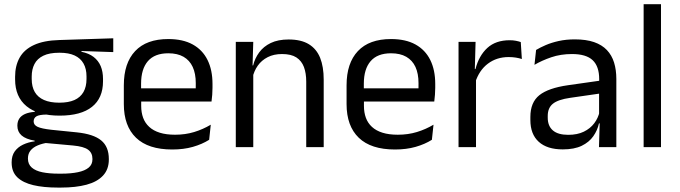

<svg xmlns="http://www.w3.org/2000/svg" viewBox="-20 -682 3152 890"><path d="M256 -146Q156.5 -146 103.2 -189.5Q50 -233 50 -314V-326.5Q50 -377 70.8 -414.5Q91.5 -452 137 -473.2Q182.5 -494.5 256 -496.5L505 -504.5V-440.5L358 -445.5L357.5 -442Q392 -435 414 -418Q436 -401 446.8 -375.5Q457.5 -350 457.5 -316V-305Q457.5 -227.5 406.5 -186.8Q355.5 -146 256 -146ZM252.5 123H264Q309 123 341.2 116.2Q373.5 109.5 391 95Q408.5 80.5 408.5 56.5V54.5Q408.5 26.5 388.2 11.8Q368 -3 319 -7.5L181 -20L204 -21Q176 -17 154.8 -8Q133.5 1 121.5 15.8Q109.5 30.5 109.5 52.5V53.5Q109.5 79 127 94.5Q144.5 110 176.5 116.5Q208.5 123 252.5 123ZM262.5 187.5H248Q182 187.5 134.2 176.2Q86.5 165 60.2 139.8Q34 114.5 34 72V70Q34 40 48.2 20Q62.5 0 86.8 -11.5Q111 -23 141 -27L140.5 -30Q99.5 -37 80 -54.2Q60.5 -71.5 60.5 -99V-99.5Q60.5 -118.5 69.2 -132Q78 -145.5 95.8 -153.5Q113.5 -161.5 141 -163.5V-173.5L234 -150L196 -151Q162 -150.5 149 -142.8Q136 -135 136 -119.5V-119Q136 -102.5 154.5 -94Q173 -85.5 217.5 -80.5L336 -68.5Q413.5 -60.5 449 -31.2Q484.5 -2 484.5 55V57.5Q484.5 103 457.5 132Q430.5 161 381 174.2Q331.5 187.5 262.5 187.5ZM255 -206Q297 -206 324.8 -218.2Q352.5 -230.5 366.8 -255.2Q381 -280 381 -316V-328Q381 -363 367.2 -387.5Q353.5 -412 326 -424.8Q298.5 -437.5 257 -437.5H254Q209 -437.5 180.8 -423.8Q152.5 -410 139.8 -385.2Q127 -360.5 127 -327.5V-316Q127 -280 141.2 -255.5Q155.5 -231 184 -218.5Q212.5 -206 255 -206Z M778.5 11Q667 11 610.5 -43.5Q554 -98 554 -199.5V-286.5Q554 -389.5 606.5 -445.2Q659 -501 760 -501Q828 -501 873.5 -475.8Q919 -450.5 942 -404Q965 -357.5 965 -293V-275Q965 -259 963.8 -243Q962.5 -227 960.5 -211.5H886Q887 -235.5 887.2 -257Q887.5 -278.5 887.5 -296.5Q887.5 -341 873.2 -371.8Q859 -402.5 830.8 -418.8Q802.5 -435 760 -435Q697 -435 665.5 -398.5Q634 -362 634 -294V-247.5L634.5 -237.5V-191Q634.5 -160.5 643.5 -136Q652.5 -111.5 671.8 -93.8Q691 -76 720.8 -66.8Q750.5 -57.5 791.5 -57.5Q839 -57.5 880 -70Q921 -82.5 957 -104L949.5 -34Q917 -13.5 874 -1.2Q831 11 778.5 11ZM943.5 -211.5H596.5V-272.5H943.5Z M1480.5 0H1399.5V-303.5Q1399.5 -343 1388.8 -371.5Q1378 -400 1353.8 -415.8Q1329.5 -431.5 1287.5 -431.5Q1249 -431.5 1220.8 -417Q1192.5 -402.5 1175 -377.8Q1157.5 -353 1150.5 -321.5L1136 -379H1153.5Q1161.5 -412 1181.5 -439.2Q1201.5 -466.5 1235.2 -482.8Q1269 -499 1318 -499Q1376 -499 1411.8 -477Q1447.5 -455 1464 -413.8Q1480.5 -372.5 1480.5 -312.5ZM1154 0H1073V-488H1154L1150.5 -371L1154 -366.5Z M1811 11Q1699.5 11 1643 -43.5Q1586.5 -98 1586.5 -199.5V-286.5Q1586.5 -389.5 1639 -445.2Q1691.5 -501 1792.5 -501Q1860.5 -501 1906 -475.8Q1951.5 -450.5 1974.5 -404Q1997.5 -357.5 1997.5 -293V-275Q1997.5 -259 1996.2 -243Q1995 -227 1993 -211.5H1918.5Q1919.5 -235.5 1919.8 -257Q1920 -278.5 1920 -296.5Q1920 -341 1905.8 -371.8Q1891.5 -402.5 1863.2 -418.8Q1835 -435 1792.5 -435Q1729.5 -435 1698 -398.5Q1666.5 -362 1666.5 -294V-247.5L1667 -237.5V-191Q1667 -160.5 1676 -136Q1685 -111.5 1704.2 -93.8Q1723.5 -76 1753.2 -66.8Q1783 -57.5 1824 -57.5Q1871.5 -57.5 1912.5 -70Q1953.5 -82.5 1989.5 -104L1982 -34Q1949.5 -13.5 1906.5 -1.2Q1863.5 11 1811 11ZM1976 -211.5H1629V-272.5H1976Z M2182.5 -298.5 2164 -361 2184 -362Q2200 -424 2239 -459.8Q2278 -495.5 2342.5 -495.5Q2358.5 -495.5 2371.2 -493Q2384 -490.5 2394 -487L2399 -408.5Q2386.5 -412.5 2371.2 -415Q2356 -417.5 2337.5 -417.5Q2282.5 -417.5 2241.8 -387Q2201 -356.5 2182.5 -298.5ZM2186.5 0H2105.5V-488H2184.5L2180.5 -344L2186.5 -338Z M2837 0H2756.5L2760 -118.5L2757 -131V-286.5L2757.5 -315Q2757.5 -374.5 2727.2 -403Q2697 -431.5 2631.5 -431.5Q2579 -431.5 2535.2 -416.5Q2491.5 -401.5 2457.5 -381.5L2465 -450.5Q2484 -462 2510.2 -473.2Q2536.5 -484.5 2570.2 -492Q2604 -499.5 2644.5 -499.5Q2697 -499.5 2733.8 -486.8Q2770.5 -474 2793.2 -450Q2816 -426 2826.5 -392Q2837 -358 2837 -316ZM2588.5 10.5Q2516 10.5 2477.2 -24.8Q2438.5 -60 2438.5 -125.5V-140Q2438.5 -207.5 2480.2 -240.8Q2522 -274 2613 -287L2767.5 -309L2772 -250L2623 -228.5Q2567 -220.5 2543 -201.2Q2519 -182 2519 -144.5V-136.5Q2519 -98 2542.8 -77.5Q2566.5 -57 2614 -57Q2656 -57 2686 -71.5Q2716 -86 2734.5 -110.5Q2753 -135 2759.5 -165L2772 -110H2756.5Q2749.5 -78 2730.2 -50.5Q2711 -23 2676.5 -6.2Q2642 10.5 2588.5 10.5Z M3044 0H2963.5V-662.5H3044Z"/></svg>

Font: Anek Kannada Medium
Style: Regular
Weight: 400
Version: Version 1.003